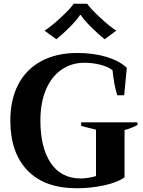

<svg xmlns="http://www.w3.org/2000/svg" viewBox="-20 -992 762 1022"><path d="M217 -829Q251 -850 302.5 -897.5Q354 -945 372 -972H444Q462 -946 513.5 -898Q565 -850 599 -829L537 -783Q504 -809 465.5 -847.5Q427 -886 410 -912H406Q390 -887 352 -848.5Q314 -810 280 -783ZM35 -350Q35 -461 77 -542Q119 -623 199.5 -666.5Q280 -710 392 -710Q478 -710 547 -689Q616 -668 655 -631L641 -485H604Q586 -543 579 -618Q554 -638 512 -648Q470 -658 431 -658Q360 -658 306.5 -620.5Q253 -583 224 -513.5Q195 -444 195 -350Q195 -206 250.5 -124Q306 -42 410 -42Q427 -42 450.5 -45.5Q474 -49 491 -55V-302Q432 -316 412 -322V-341H712V-327Q700 -320 679 -311.5Q658 -303 643 -300V-48Q606 -21 534.5 -5.5Q463 10 389 10Q217 10 126 -85Q35 -180 35 -350Z"/></svg>

Font: Trirong
Style: Bold
Weight: 700
Designer: Katatrad Team
Foundry: CadsonDemak
Version: Version 1.001